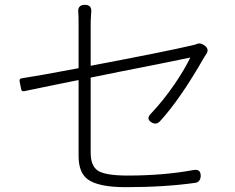

<svg xmlns="http://www.w3.org/2000/svg" viewBox="-20 -774 973 794"><path d="M499 0Q386 0 342 -33Q305 -61 305 -129V-286V-443Q272 -436 211 -424Q113 -404 85 -398Q74 -395 70 -399Q68 -401 66 -413Q65 -418 64.5 -420.5Q64 -423 63 -428Q60 -440 61 -444Q63 -450 75 -451Q130 -459 305 -492V-676Q305 -706 304 -720Q299 -754 331 -754Q362 -754 357 -720Q355 -692 355 -676V-502Q671 -562 768 -585Q776 -587 789 -590Q792 -592 794 -592Q808 -599 826 -586Q846 -571 834 -552Q828 -544 826 -540Q725 -363 641 -272Q626 -257 608 -267Q582 -282 604 -304Q653 -355 702 -426Q744 -488 767 -536Q764 -535 630 -508Q451 -473 355 -453V-142Q355 -88 385 -68Q417 -48 508 -48Q657 -48 781 -71Q811 -76 810 -45Q808 -21 788 -18Q662 0 499 0Z"/></svg>

Font: GenSenRounded TW L
Style: Regular
Weight: 300
Version: Version 1.501;PS 1;hotconv 16.6.51;makeotf.lib2.5.65220